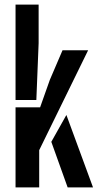

<svg xmlns="http://www.w3.org/2000/svg" viewBox="-20 -820 428 840"><path d="M48 0V-350.5H155.5L198 -470.5L253.5 -600H365.5L151.5 -163V0ZM48 -382.5V-800H149V-631L139 -382.5ZM204.5 -199.5 270.5 -317 387 0H276Z"/></svg>

Font: Big Shoulders Stencil Display Thin
Style: Bold
Weight: 700
Version: Version 2.001